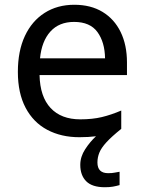

<svg xmlns="http://www.w3.org/2000/svg" viewBox="-20 -566 604 806"><path d="M389 116Q389 161 434 161Q451 161 462.5 158.5Q474 156 482 155V211Q468 215 454 217.5Q440 220 420 220Q367 220 342 195Q317 170 317 126Q317 92 337.5 60.5Q358 29 383 6Q352 10 313 10Q237 10 178.5 -21Q120 -52 87.5 -113.5Q55 -175 55 -264Q55 -352 84.5 -415Q114 -478 167.5 -512Q221 -546 292 -546Q361 -546 410.5 -516Q460 -486 486.5 -431.5Q513 -377 513 -304V-251H146Q148 -160 192.5 -112.5Q237 -65 317 -65Q368 -65 407.5 -74.5Q447 -84 489 -102V-25Q449 7 427 31Q405 55 397 75Q389 95 389 116ZM291 -474Q228 -474 191.5 -433.5Q155 -393 148 -321H421Q420 -389 389 -431.5Q358 -474 291 -474Z"/></svg>

Font: Noto Sans Takri
Style: Regular
Weight: 400
Designer: Monotype Design Team
Foundry: Monotype Imaging Inc.
Version: Version 2.003; ttfautohint (v1.8.4.7-5d5b)